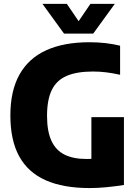

<svg xmlns="http://www.w3.org/2000/svg" viewBox="-20 -970 718 1000"><path d="M447 9.5Q309.5 9.5 217.8 -31.2Q126 -72 80 -155.8Q34 -239.5 34 -369Q34 -496.5 81.2 -581.2Q128.5 -666 220.2 -708Q312 -750 446 -750Q490 -750 529.2 -745.5Q568.5 -741 605.5 -732V-580.5Q570 -588.5 535.5 -593Q501 -597.5 464.5 -597.5Q380.5 -597.5 327.8 -575Q275 -552.5 250 -501.8Q225 -451 225 -366.5Q225 -286 248 -236.5Q271 -187 316.5 -164.5Q362 -142 429.5 -142Q453.5 -142 478.5 -144Q503.5 -146 523.5 -149L456 -92V-360H625.5V-6.5Q580.5 0.5 535 5Q489.5 9.5 447 9.5ZM313.5 -795 201 -950H328L401.5 -842H377.5L451 -950H578L465.5 -795Z"/></svg>

Font: Encode Sans SC SemiCondensed ExtraBold
Style: Regular
Weight: 800
Width: 4
Designer: Multiple Designers
Foundry: Impallari Type
Version: Version 3.002